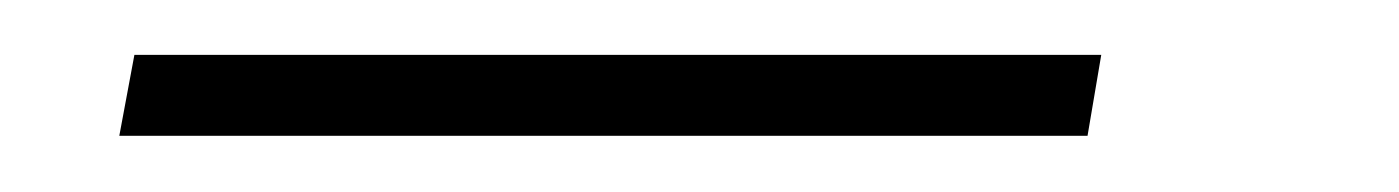

<svg xmlns="http://www.w3.org/2000/svg" viewBox="-20 -274 510 70"><path d="M23.5 -224.5 29 -254H381.5L376.5 -224.5Z"/></svg>

Font: Anybody ExtraExpanded ExtraLight
Style: Italic
Weight: 200
Width: 8
Italic angle: -10°
Designer: Tyler Finck
Foundry: Etcetera Type Company
Version: Version 1.010; ttfautohint (v1.8.3) -l 8 -r 50 -G 200 -x 14 